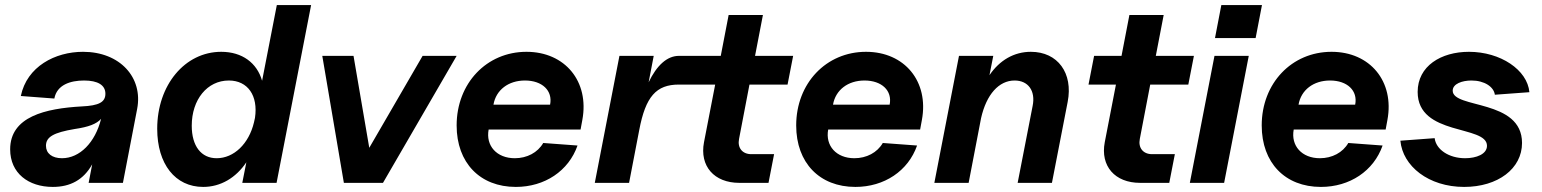

<svg xmlns="http://www.w3.org/2000/svg" viewBox="-20 -720 6070 756"><path d="M188 16C257 16 309 -12 343 -73L329 0H464L520 -291C544 -415 452 -516 307 -516C197 -516 86 -458 62 -342L194 -332C204 -386 257 -403 311 -403C365 -403 395 -385 395 -351C395 -318 370 -304 302 -301C159 -293 20 -261 20 -132C20 -38 92 16 188 16ZM224 -97C185 -97 161 -116 161 -146C161 -181 191 -198 274 -212C329 -220 360 -232 378 -252C355 -159 294 -97 224 -97Z M780 16C849 16 909 -20 950 -81L934 0H1069L1205 -700H1070L1012 -402C992 -472 934 -516 851 -516C708 -516 599 -385 599 -213C599 -74 670 16 780 16ZM833 -97C772 -97 735 -145 735 -225C735 -328 796 -403 881 -403C956 -403 997 -343 984 -256L980 -238C960 -154 901 -97 833 -97Z M1334 0H1488L1778 -500H1644L1434 -138L1372 -500H1249Z M2011 16C2125 16 2219 -47 2254 -147L2119 -157C2097 -119 2055 -97 2007 -97C1936 -97 1892 -146 1904 -210H2266L2273 -248C2301 -399 2205 -516 2053 -516C1896 -516 1778 -392 1778 -226C1778 -79 1870 16 2011 16ZM2146 -308H1923C1933 -366 1982 -403 2047 -403C2115 -403 2157 -363 2146 -308Z M2322 0H2457L2497 -208C2522 -340 2564 -387 2653 -387H2796L2752 -160C2734 -66 2792 0 2891 0H3006L3028 -113H2938C2903 -113 2883 -138 2890 -173L2931 -387H3081L3103 -500H2953L2984 -661H2849L2818 -500H2653C2607 -500 2566 -463 2534 -396L2554 -500H2419Z M3348 16C3462 16 3556 -47 3591 -147L3456 -157C3434 -119 3392 -97 3344 -97C3273 -97 3229 -146 3241 -210H3603L3610 -248C3638 -399 3542 -516 3390 -516C3233 -516 3115 -392 3115 -226C3115 -79 3207 16 3348 16ZM3483 -308H3260C3270 -366 3319 -403 3384 -403C3452 -403 3494 -363 3483 -308Z M4046 -303 3987 0H4122L4184 -319C4206 -432 4145 -516 4039 -516C3973 -516 3916 -483 3876 -424L3891 -500H3756L3659 0H3794L3843 -255C3864 -348 3913 -403 3975 -403C4029 -403 4058 -362 4046 -303Z M4469 0H4584L4606 -113H4516C4481 -113 4461 -138 4468 -173L4509 -387H4659L4681 -500H4531L4562 -661H4427L4396 -500H4288L4266 -387H4374L4330 -160C4312 -66 4370 0 4469 0Z M4665 0H4800L4897 -500H4762ZM4764 -570H4924L4949 -700H4789Z M5181 16C5295 16 5389 -47 5424 -147L5289 -157C5267 -119 5225 -97 5177 -97C5106 -97 5062 -146 5074 -210H5436L5443 -248C5471 -399 5375 -516 5223 -516C5066 -516 4948 -392 4948 -226C4948 -79 5040 16 5181 16ZM5316 -308H5093C5103 -366 5152 -403 5217 -403C5285 -403 5327 -363 5316 -308Z M5745 16C5878 16 5973 -56 5973 -157C5973 -331 5700 -291 5700 -363C5700 -390 5737 -403 5774 -403C5825 -403 5862 -378 5866 -347L6002 -357C5994 -445 5888 -516 5764 -516C5654 -516 5562 -460 5562 -358C5562 -183 5835 -229 5835 -146C5835 -113 5793 -97 5749 -97C5684 -97 5634 -132 5629 -176L5494 -166C5503 -66 5605 16 5745 16Z"/></svg>

Font: Uncut Sans
Style: Bold Italic
Weight: 700
Italic angle: -11°
Designer: Kasper Nordkvist
Foundry: UNCUT.wtf
Version: Version 1.304;Glyphs 3.2 (3246)